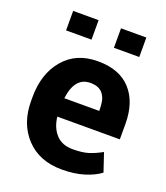

<svg xmlns="http://www.w3.org/2000/svg" viewBox="-135 -818 799 922"><g transform="rotate(20 264.5 -357.0)"><path d="M453.5 -625H324V-724.5H453.5ZM209.5 -625H79.5V-724.5H209.5ZM288.5 10Q172.5 10 105 -62.2Q37.5 -134.5 37.5 -249V-268.5Q37.5 -388.5 101 -463.2Q164.5 -538 274 -538H276Q385.5 -538 443.2 -474.8Q501 -411.5 501 -299.5V-221.5H181.5Q188 -166 218.8 -132.8Q249.5 -99.5 303.5 -99.5Q352 -99.5 382.5 -108.8Q413 -118 450.5 -138.5L482 -44.5Q450.5 -20.5 401 -5.2Q351.5 10 288.5 10ZM361.5 -316Q361.5 -345.5 357.5 -365.5Q353.5 -385.5 341 -402Q320.5 -428 277.5 -428Q277 -428 276 -428Q197 -428 183 -316Z"/></g></svg>

Font: Roberto Sans
Style: Bold
Weight: 700
Designer: Google (font) & Cristiano Sobral (main changes)
Version: Version 1.000;October 12, 2021;FontCreator 14.0.0.2814 64-bi